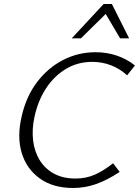

<svg xmlns="http://www.w3.org/2000/svg" viewBox="-20 -927 692 956"><path d="M344 9Q244 9 178 -38.5Q112 -86 88 -166Q64 -246 88 -348Q110 -446 164 -517.5Q218 -589 293.5 -628Q369 -667 456 -667Q512 -667 562 -650Q612 -633 652 -601L613 -552Q577 -585 532.5 -602Q488 -619 439 -619Q368 -619 309.5 -584.5Q251 -550 210.5 -489Q170 -428 152 -347Q138 -283 145 -226.5Q152 -170 179 -127.5Q206 -85 250.5 -61.5Q295 -38 356 -38Q409 -38 453.5 -58Q498 -78 543 -114L576 -71Q514 -30 458.5 -10.5Q403 9 344 9ZM337 -736 496 -907H537L520 -871L383 -736ZM578 -736 499 -870 496 -907H537L623 -736Z"/></svg>

Font: Ysabeau Infant Light
Style: Italic
Weight: 300
Italic angle: -12°
Designer: Christian Thalmann (Catharsis Fonts)
Version: Version 2.001;gftools[0.9.30]; featfreeze: ss01,ss02,lnum